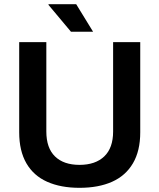

<svg xmlns="http://www.w3.org/2000/svg" viewBox="-20 -888 764 920"><path d="M361 12Q271 12 206 -17Q141 -46 106.5 -105.5Q72 -165 72 -254V-686H202V-258Q202 -179 243.5 -138.5Q285 -98 361 -98Q437 -98 479.5 -138.5Q522 -179 522 -258V-686H652V-254Q652 -165 617 -105.5Q582 -46 517 -17Q452 12 361 12ZM426 -736H320L212 -865L213 -868H345Z"/></svg>

Font: Archivo Variable SemiBold
Style: Regular
Weight: 600
Designer: Hector Gatti
Foundry: Omnibus-Type
Version: Version 2.001